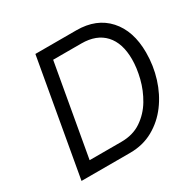

<svg xmlns="http://www.w3.org/2000/svg" viewBox="-147 -794 934 938"><g transform="rotate(-30 320.0 -325.0)"><path d="M399 -650Q512 -650 576 -579Q640 -508 640 -386Q640 -312 618.5 -243Q597 -174 556.5 -119.5Q516 -65 458 -32.5Q400 0 327 0H53L168 -650ZM229 -582 138 -68H317Q383 -68 430 -100Q477 -132 506.5 -181.5Q536 -231 550 -287Q564 -343 564 -392Q564 -483 518.5 -532.5Q473 -582 388 -582Z"/></g></svg>

Font: Overused Grotesk
Style: Italic
Weight: 400
Italic angle: -10°
Version: Version 0.003